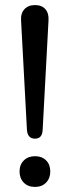

<svg xmlns="http://www.w3.org/2000/svg" viewBox="-20 -732 274 756"><path d="M86 -222 63 -651Q61 -679 76 -695.5Q91 -712 118 -712Q145 -712 159 -695.5Q173 -679 171 -651L148 -222Q147 -186 118 -186Q88 -186 86 -222ZM57 -57Q57 -84 74 -100.5Q91 -117 118 -117Q145 -117 161.5 -100.5Q178 -84 178 -57Q178 -30 161.5 -13Q145 4 118 4Q90 4 73.5 -13Q57 -30 57 -57Z"/></svg>

Font: SN Pro
Style: Regular
Weight: 400
Designer: Tobias Whetton
Foundry: Supernotes
Version: Version 1.003